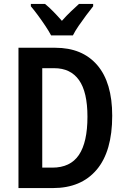

<svg xmlns="http://www.w3.org/2000/svg" viewBox="-20 -957 640 977"><path d="M551 -368Q551 -187 472 -93.5Q393 0 249 0H74V-714H261Q399 -714 475 -625.5Q551 -537 551 -368ZM425 -363Q425 -489 382 -549.5Q339 -610 256 -610H195V-104H246Q338 -104 381.5 -168.5Q425 -233 425 -363ZM240 -777Q229 -798 211 -825Q193 -852 173.5 -878.5Q154 -905 137 -925V-937H209Q229 -921 251 -898.5Q273 -876 295 -851Q320 -879 340 -898Q360 -917 382 -937H454V-925Q438 -905 418.5 -879Q399 -853 380.5 -826Q362 -799 351 -777Z"/></svg>

Font: Noto Sans Thai Looped Condensed SemiBold
Style: Regular
Weight: 600
Width: 3
Designer: Sasikarn Vongin, Ben Mitchell
Foundry: The Fontpad Ltd
Version: Version 1.001; ttfautohint (v1.8.4.7-5d5b)